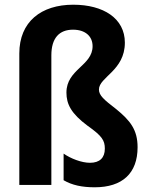

<svg xmlns="http://www.w3.org/2000/svg" viewBox="-20 -785 633 815"><path d="M510 -604C510 -707 419 -765 291 -765C155 -765 62 -693 62 -558V0H198V-550C198 -624 232 -659 290 -659C342 -659 373 -631 373 -589C373 -506 262 -491 262 -392C262 -343 282 -303 352 -251C413 -208 425 -189 425 -154C425 -115 403 -94 362 -94C326 -94 280 -112 250 -133V-20C286 1 328 10 382 10C499 10 564 -49 564 -160C564 -234 533 -273 473 -322C421 -362 400 -380 400 -405C400 -458 510 -485 510 -604Z"/></svg>

Font: Noto Sans Display SemiCondensed
Style: Bold
Weight: 700
Width: 4
Designer: Monotype Design Team
Foundry: Monotype Imaging Inc.
Version: Version 1.900